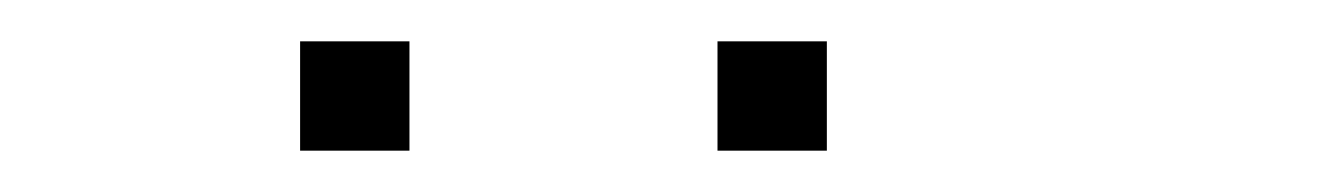

<svg xmlns="http://www.w3.org/2000/svg" viewBox="-20 -796 640 92"><path d="M124.8 -776.2Q123.8 -776.2 123.8 -776.2Q123.8 -776.2 123.8 -775.2V-724.8Q123.8 -723.8 123.8 -723.8Q123.8 -723.8 124.8 -723.8H175.2Q176.2 -723.8 176.2 -723.8Q176.2 -723.8 176.2 -724.8V-775.2Q176.2 -776.2 176.2 -776.2Q176.2 -776.2 175.2 -776.2ZM324.8 -776.2Q323.8 -776.2 323.8 -776.2Q323.8 -776.2 323.8 -775.2V-724.8Q323.8 -723.8 323.8 -723.8Q323.8 -723.8 324.8 -723.8H375.2Q376.2 -723.8 376.2 -723.8Q376.2 -723.8 376.2 -724.8V-775.2Q376.2 -776.2 376.2 -776.2Q376.2 -776.2 375.2 -776.2Z"/></svg>

Font: Doto Black
Style: Regular
Weight: 900
Monospace: yes
Version: Version 1.000